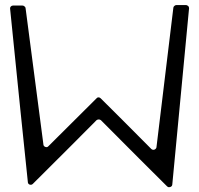

<svg xmlns="http://www.w3.org/2000/svg" viewBox="-20 -743 802 772"><path d="M689.5 -722.7Q702.1 -722.7 727.5 -722.7Q732.4 -722.7 736.3 -718.8Q740.2 -715.8 740.2 -710Q717.8 -474.6 672.9 -2.9Q672.9 5.9 665 8.8Q662.1 9.8 659.2 9.8Q655.3 9.8 651.4 5.9Q562.5 -82 385.7 -259.8Q381.8 -262.7 377 -262.7Q372.1 -262.7 368.2 -259.8Q283.2 -173.8 112.3 -3.9Q106.4 2 98.6 -1Q91.8 -3.9 91.8 -12.7Q67.4 -244.1 20.5 -709Q20.5 -713.9 23.4 -716.8Q27.3 -720.7 32.2 -720.7Q44.9 -720.7 70.3 -720.7Q75.2 -720.7 79.1 -716.8Q83 -713.9 83 -709Q106.4 -527.3 154.3 -164.1Q154.3 -155.3 162.1 -152.3Q169.9 -149.4 174.8 -155.3Q239.3 -219.7 368.2 -347.7Q371.1 -351.6 376 -351.6Q380.9 -351.6 384.8 -347.7Q453.1 -280.3 587.9 -144.5Q593.8 -138.7 601.6 -141.6Q609.4 -145.5 609.4 -153.3Q631.8 -338.9 676.8 -710Q676.8 -715.8 680.7 -718.8Q684.6 -722.7 689.5 -722.7Z"/></svg>

Font: Citrica
Style: Regular
Weight: 400
Designer: Mario Otalvaro
Version: Version 1.0